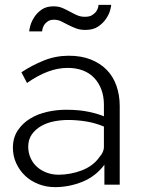

<svg xmlns="http://www.w3.org/2000/svg" viewBox="-20 -759 584 789"><path d="M409 0V-82Q373 -34 318.5 -12Q264 10 206 10Q170 10 138 -2.5Q106 -15 83 -37Q60 -59 46.5 -88.5Q33 -118 33 -152Q33 -193 53 -223Q73 -253 104.5 -272Q136 -291 174.5 -299.5Q213 -308 251 -308Q307 -308 347 -299Q387 -290 407 -281V-329Q407 -363 396.5 -391Q386 -419 367 -439Q348 -459 320.5 -469.5Q293 -480 258 -480Q218 -480 176.5 -464.5Q135 -449 91 -418L68 -462Q112 -491 160.5 -510.5Q209 -530 263 -530Q314 -530 353 -514.5Q392 -499 418.5 -472Q445 -445 458.5 -406.5Q472 -368 472 -323V0ZM389 -114Q398 -124 402.5 -134.5Q407 -145 407 -154V-239Q371 -254 333.5 -260Q296 -266 260 -266Q232 -266 203 -260.5Q174 -255 150 -241.5Q126 -228 111 -207Q96 -186 96 -156Q96 -131 106 -109Q116 -87 133.5 -72Q151 -57 173.5 -49Q196 -41 221 -41Q244 -41 268.5 -45.5Q293 -50 315.5 -58.5Q338 -67 357 -81Q376 -95 389 -114ZM331 -636Q309 -636 292 -642.5Q275 -649 260.5 -656.5Q246 -664 232 -671Q218 -678 202 -678Q186 -678 176 -671Q166 -664 161 -655.5Q156 -647 154.5 -639.5Q153 -632 153 -630H100Q100 -636 104.5 -653Q109 -670 120.5 -688Q132 -706 151 -719.5Q170 -733 200 -733Q221 -733 237 -726Q253 -719 267.5 -711Q282 -703 296.5 -696.5Q311 -690 329 -690Q348 -690 359 -697Q370 -704 376 -713Q382 -722 383.5 -730Q385 -738 385 -739H437Q437 -733 432.5 -716.5Q428 -700 416 -682Q404 -664 383.5 -650Q363 -636 331 -636Z"/></svg>

Font: Rising Sun Light
Style: Regular
Weight: 300
Designer: Matt McInerney, Pablo Impallari, Rodrigo Fuenzalida (Raleway font), Stephen Hutchings (Greek), Cristiano Sobral (main ch
Foundry: The Rising Sun Project Authors
Version: Version 4.327; ttfautohint (v1.8.4.7-5d5b-dirty)